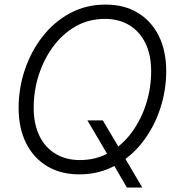

<svg xmlns="http://www.w3.org/2000/svg" viewBox="-20 -758 782 846"><path d="M365.2 -227.5H433.1L505.9 -104.5L517.6 -83.5L606.9 68.4H539.1L474.1 -43.5L461.9 -63.5ZM329.6 10.3Q247.6 10.3 187.5 -25.9Q127.4 -62 94.7 -127.9Q62 -193.8 62 -282.7Q62 -368.2 89.1 -449.5Q116.2 -530.8 166.7 -595.9Q217.3 -661.1 287.8 -699.5Q358.4 -737.8 445.3 -737.8Q527.3 -737.8 587.2 -701.7Q647 -665.5 679.7 -599.6Q712.4 -533.7 712.4 -444.8Q712.4 -358.9 685.3 -277.6Q658.2 -196.3 607.7 -131.3Q557.1 -66.4 486.6 -28.1Q416 10.3 329.6 10.3ZM332 -52.7Q404.3 -52.7 462.4 -86.2Q520.5 -119.6 561.5 -176Q602.5 -232.4 624.3 -301.8Q646 -371.1 646 -443.4Q646 -517.1 620.4 -568.6Q594.7 -620.1 549.1 -647.5Q503.4 -674.8 442.9 -674.8Q370.1 -674.8 312 -641.1Q253.9 -607.4 212.9 -551Q171.9 -494.6 150.1 -425.3Q128.4 -356 128.4 -283.7Q128.4 -210.9 153.8 -159.2Q179.2 -107.4 225.1 -80.1Q271 -52.7 332 -52.7Z"/></svg>

Font: Inter 24pt Light
Style: Italic
Weight: 300
Italic angle: -9.3988°
Designer: Rasmus Andersson
Foundry: rsms
Version: Version 4.001;git-66647c0bb